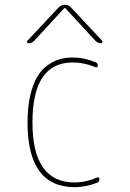

<svg xmlns="http://www.w3.org/2000/svg" viewBox="-20 -770 540 800"><path d="M98.6 -589.8Q94.7 -589.8 92.8 -593.3Q90.8 -596.7 93.8 -599.6L224.6 -739.3Q235.4 -750 249.5 -750Q263.7 -750 275.4 -739.3L406.2 -599.6Q408.2 -596.7 406.2 -593.3Q404.3 -589.8 401.4 -589.8Q388.7 -589.8 377.9 -599.6L252 -736.3H250H248L122.1 -599.6Q111.3 -589.8 98.6 -589.8ZM283.2 -509.8Q115.2 -509.8 115.2 -259.8Q115.2 -9.8 291 -9.8Q336.9 -9.8 384.8 -30.3Q387.7 -32.2 391.1 -30.3Q394.5 -28.3 394.5 -24.4Q394.5 -12.7 384.8 -8.8Q337.9 9.8 291 9.8Q94.7 9.8 94.7 -259.8Q94.7 -324.2 106.4 -373.5Q118.2 -422.9 136.2 -452.1Q154.3 -481.4 179.7 -499Q205.1 -516.6 229.5 -523.4Q253.9 -530.3 283.2 -530.3Q332 -530.3 377.9 -510.7Q387.7 -507.8 387.7 -496.1Q387.7 -492.2 384.3 -490.2Q380.9 -488.3 377.9 -490.2Q330.1 -509.8 283.2 -509.8Z"/></svg>

Font: Rounded-X Mgen+ 2m thin
Style: Regular
Weight: 100
Designer: [Source Han Sans]
Ryoko NISHIZUKA  (kana & ideographs); Paul D. Hunt (Latin, Greek & Cyrillic); Wenlong ZHANG  (bopomofo
Version: Version 1.059.20150602